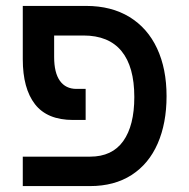

<svg xmlns="http://www.w3.org/2000/svg" viewBox="-20 -629 640 649"><path d="M57 -99.5H284.5Q359 -99.5 396.5 -152Q434 -204.5 434 -301Q434 -403.5 390.8 -456.2Q347.5 -509 262 -509H163V-436.5Q163 -383 182.5 -355.8Q202 -328.5 238.5 -328.5H269.5V-223.5H227Q139.5 -223.5 98.2 -276.8Q57 -330 57 -428.5V-609H271Q356.5 -609 417.8 -571.5Q479 -534 511 -465.2Q543 -396.5 543 -304Q543 -212.5 513 -143.8Q483 -75 424.8 -37.5Q366.5 0 284.5 0H57Z"/></svg>

Font: JuliaMono Medium
Style: Regular
Weight: 500
Monospace: yes
Designer: cormullion
Foundry: corm
Version: Version 0.054; ttfautohint (v1.8.4)